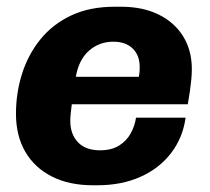

<svg xmlns="http://www.w3.org/2000/svg" viewBox="-20 -541 624 571"><path d="M257 10Q185.5 10 134 -16.2Q82.5 -42.5 55 -90Q27.5 -137.5 27.5 -202.5Q27.5 -264.5 45.5 -321.5Q63.5 -378.5 99.8 -423.5Q136 -468.5 191.2 -494.8Q246.5 -521 321.5 -521H340Q404 -521 451.2 -498Q498.5 -475 524.5 -433.2Q550.5 -391.5 550.5 -336Q550.5 -321 549 -305.2Q547.5 -289.5 545 -271.5Q542.5 -253.5 538.5 -231H193.5Q192 -218.5 190.5 -205Q189 -191.5 189 -182Q189 -142 211.8 -118Q234.5 -94 277.5 -94Q311.5 -94 334 -108Q356.5 -122 368.8 -144.5Q381 -167 384.5 -191H532Q523.5 -130.5 488.2 -85Q453 -39.5 397 -14.8Q341 10 269.5 10ZM205.5 -312.5H393Q394.5 -320.5 395 -327Q395.5 -333.5 395.5 -341.5Q395.5 -376.5 374.5 -396.8Q353.5 -417 317 -417Q275.5 -417 245 -390.5Q214.5 -364 205.5 -312.5Z"/></svg>

Font: Chivo Medium
Style: Italic
Weight: 500
Italic angle: -8.05°
Designer: Hector Gatti
Foundry: Omnibus-Type
Version: Version 2.002